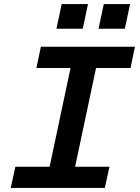

<svg xmlns="http://www.w3.org/2000/svg" viewBox="-20 -929 690 949"><path d="M203 0 351 -698H477L329 0ZM182 -698H647L625 -593H160ZM56 -105H521L498 0H33ZM467 -787 493 -909H623L597 -787ZM259 -787 285 -909H415L389 -787Z"/></svg>

Font: Azeret Mono Thin Medium
Style: Italic
Weight: 500
Italic angle: -12°
Version: Version 1.002